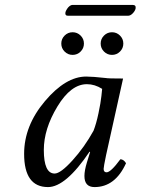

<svg xmlns="http://www.w3.org/2000/svg" viewBox="-20 -750 571 780"><path d="M242.5 -540.5Q229 -554 229 -573Q229 -592 242.5 -605.5Q256 -619 275 -619Q294 -619 307.5 -605.5Q321 -592 321 -573Q321 -554 307.5 -540.5Q294 -527 275 -527Q256 -527 242.5 -540.5ZM402.5 -540.5Q389 -554 389 -573Q389 -592 402.5 -605.5Q416 -619 435 -619Q454 -619 467.5 -605.5Q481 -592 481 -573Q481 -554 467.5 -540.5Q454 -527 435 -527Q416 -527 402.5 -540.5ZM410 -433Q418 -431 480 -431L411 -120Q401 -72 401 -64Q401 -50 413 -50Q430 -50 469 -103Q482 -103 492 -87Q448 10 364 10Q323 10 323 -35Q323 -57 333 -90L346 -132L344 -134Q247 10 175 10Q78 10 78 -125Q78 -239 162.5 -339Q247 -439 330 -439Q356 -439 410 -433ZM360 -219Q371 -247 380 -289.5Q389 -332 392 -360L395 -389Q365 -408 333 -408Q268 -408 213 -317Q158 -226 158 -141Q158 -45 202 -45Q226 -45 274.5 -98.5Q323 -152 360 -219ZM500 -686H256Q243 -686 246 -701Q248 -707 252.5 -714Q257 -721 263 -725.5Q269 -730 274 -730H519Q533 -730 531 -716Q529 -706 519.5 -696Q510 -686 500 -686Z"/></svg>

Font: Linux Libertine O
Style: Italic
Weight: 400
Italic angle: -12°
Designer: Philipp H. Poll
Foundry: Philipp H. Poll
Version: Version 5.1.6